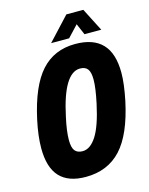

<svg xmlns="http://www.w3.org/2000/svg" viewBox="-129 -948 809 1039"><g transform="rotate(-15 276.0 -428.5)"><path d="M27 -202Q27 -270 46 -358Q85 -537 158.5 -618.5Q232 -700 350 -700Q451 -700 501.5 -647Q552 -594 552 -485Q552 -424 533 -332Q495 -153 419.5 -71.5Q344 10 221 10Q124 10 75.5 -42Q27 -94 27 -202ZM379 -358Q397 -442 397 -488Q397 -530 383.5 -547.5Q370 -565 341 -565Q249 -565 200 -332Q183 -256 183 -206Q183 -164 197 -146.5Q211 -129 240 -129Q283 -129 318 -183Q353 -237 379 -358ZM346 -867H441L507 -738H413L386 -801L327 -738H226Z"/></g></svg>

Font: Decalotype ExtraBold Italic
Style: Regular
Weight: 800
Italic angle: -12°
Designer: Alfredo Marco Pradil
Foundry: Alfredo Marco Pradil
Version: Version 1.0